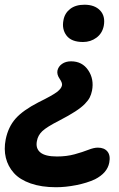

<svg xmlns="http://www.w3.org/2000/svg" viewBox="-86 -534 498 805"><path d="M262.2 -357.9Q213.4 -357.9 192.9 -385Q172.4 -412.1 180.2 -450.2Q185.5 -479 208.3 -496.6Q231 -514.2 268.1 -514.2Q311 -514.2 333.7 -490.2Q356.4 -466.3 349.1 -425.8Q342.8 -394 318.4 -376Q293.9 -357.9 262.2 -357.9ZM148.9 251Q87.9 251 42.5 235.1Q-2.9 219.2 -27.8 191.4Q-52.7 163.6 -61.5 127.7Q-70.3 91.8 -62 49.8Q-51.3 -2 -20.8 -36.6Q9.8 -71.3 75.2 -105Q133.8 -133.8 152.6 -148.2Q171.4 -162.6 173.8 -175.8Q176.3 -186 164.1 -203.6Q151.9 -221.2 154.8 -237.8Q158.7 -255.4 174.1 -266.1Q189.5 -276.9 211.9 -276.9Q258.8 -276.9 283.9 -239.5Q309.1 -202.1 299.8 -153.8Q296.4 -137.7 290.3 -125.5Q284.2 -113.3 269.8 -98.4Q255.4 -83.5 229.5 -66.7Q203.6 -49.8 163.1 -28.8Q109.4 -1.5 91.1 16.1Q72.8 33.7 68.8 57.1Q62.5 87.9 83 105Q103.5 122.1 152.8 122.1Q193.4 122.1 227.1 112.8Q260.7 103.5 284.2 94.2Q307.6 85 324.2 85Q351.1 85 364.5 101.3Q377.9 117.7 372.1 147.9Q363.8 191.4 312 217.8Q278.3 233.4 233.6 242.2Q189 251 148.9 251Z"/></svg>

Font: Shantell Sans Normal
Style: Italic
Weight: 600
Italic angle: -11.31°
Designer: Stephen Nixon, Anya Danilova, Shantell Martin
Foundry: Arrow Type
Version: Version 1.006;[559af2be0]